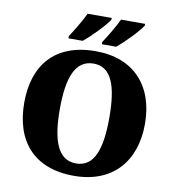

<svg xmlns="http://www.w3.org/2000/svg" viewBox="-99 -1018 1017 1115"><g transform="rotate(10 410.0 -460.5)"><path d="M439 -784V-771H523C568 -807 645 -886 666 -921V-931H524C503 -886 467 -827 439 -784ZM242 -784V-771H326C371 -807 448 -886 469 -921V-931H327C306 -886 270 -827 242 -784ZM411 10C639 10 766 -137 766 -358C766 -580 639 -725 412 -725C171 -725 54 -580 54 -359C54 -137 171 10 411 10ZM411 -63C304 -63 264 -172 264 -358C264 -544 304 -652 412 -652C518 -652 556 -544 556 -358C556 -172 518 -63 411 -63Z"/></g></svg>

Font: Noto Serif Lao Black
Style: Regular
Weight: 900
Designer: Monotype Design Team
Foundry: Monotype Imaging Inc.
Version: Version 2.003